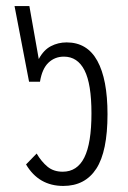

<svg xmlns="http://www.w3.org/2000/svg" viewBox="-20 -604 423 634"><path d="M189 10Q108 10 66 -61L101 -97Q117 -70 137 -53.5Q157 -37 187 -37Q235 -37 258.5 -84Q282 -131 282 -230Q282 -327 259 -372Q236 -417 191 -417Q161 -417 140 -397Q119 -377 112 -334H76L28 -584H77L108 -409Q124 -439 148 -451.5Q172 -464 200 -464Q268 -464 301.5 -403Q335 -342 335 -227Q335 -104 298 -47Q261 10 189 10Z"/></svg>

Font: Noto Sans Thai UI ExtCond Light
Style: Regular
Weight: 300
Width: 2
Designer: Monotype Design Team
Foundry: Monotype Imaging Inc.
Version: Version 2.000; ttfautohint (v1.8.4.7-5d5b)